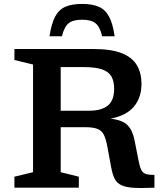

<svg xmlns="http://www.w3.org/2000/svg" viewBox="-20 -957 842 979"><path d="M53.5 -651V-707H457.5Q548.5 -707 602 -685.2Q655.5 -663.5 678.5 -623.5Q701.5 -583.5 701.5 -529.5Q701.5 -460 663.2 -413.8Q625 -367.5 543.5 -352Q606 -344.5 631.2 -317.8Q656.5 -291 666 -242L687 -135.5Q693 -104.5 701 -89.5Q709 -74.5 724.2 -69.8Q739.5 -65 767.5 -65V0Q702 3 661.5 0.5Q621 -2 598.5 -12.8Q576 -23.5 564.8 -45.5Q553.5 -67.5 547 -103.5L527 -211Q520 -249.5 509.2 -270.5Q498.5 -291.5 476.2 -300Q454 -308.5 413.5 -308.5H289.5V-79L382 -56V0H53.5V-56L148.5 -79V-628ZM436.5 -392.5Q497 -392.5 529.5 -418.5Q562 -444.5 562 -504.5Q562 -542 548.5 -566.5Q535 -591 501 -603Q467 -615 406 -615H289.5V-392.5ZM398.5 -856.5Q352.5 -856.5 330 -838.5Q307.5 -820.5 296 -772H232.5Q242 -836.5 261.2 -872.5Q280.5 -908.5 314 -922.8Q347.5 -937 398.5 -937Q449.5 -937 483 -922.8Q516.5 -908.5 536 -872.5Q555.5 -836.5 564.5 -772H501Q489.5 -820.5 467 -838.5Q444.5 -856.5 398.5 -856.5Z"/></svg>

Font: Newsreader Caption Medium
Style: Regular
Weight: 500
Designer: Hugues Gentile
Foundry: Production Type
Version: Version 1.001